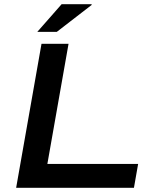

<svg xmlns="http://www.w3.org/2000/svg" viewBox="-20 -896 738 916"><path d="M57 0 178 -687H307L206 -114H639L619 0ZM158 -744 274 -876H416L418 -873L251 -744Z"/></svg>

Font: Archivo Expanded Medium
Style: Italic
Weight: 500
Width: 7
Italic angle: -10°
Designer: Hector Gatti
Foundry: Omnibus-Type
Version: Version 2.001